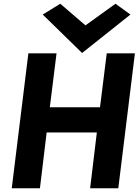

<svg xmlns="http://www.w3.org/2000/svg" viewBox="-20 -999 743 1029"><path d="M209 -921 420 -715 679 -921 599 -979 438 -863 303 -979ZM463 10H614L703 -713H552L516 -424H247L283 -713H132L43 10H194L230 -289H499Z"/></svg>

Font: Bluebird
Style: SfBdExtObl
Weight: 700
Designer: Jasper
Foundry: Cannot Into Space Fonts
Version: Version 0.98